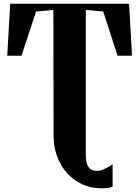

<svg xmlns="http://www.w3.org/2000/svg" viewBox="-20 -763 750 1034"><path d="M526 251Q469.5 251 422.5 229.2Q375.5 207.5 341 169Q306.5 130.5 287.5 78.8Q268.5 27 268.5 -33.5L267.5 -709.5L174 -701L96 -463H19L35 -743H675L691 -463H613L536 -701L442 -709.5V68Q442 100.5 448.8 120.2Q455.5 140 469 148.5Q482.5 157 504 157Q523.5 157 546.8 145Q570 133 586.5 121.5V242.5Q580 246 565.2 248.5Q550.5 251 526 251Z"/></svg>

Font: Merriweather 120pt ExtraBold
Style: Regular
Weight: 800
Version: Version 2.100